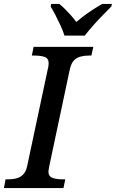

<svg xmlns="http://www.w3.org/2000/svg" viewBox="-41 -951 586 971"><path d="M-21 0 -13 -44H0Q23 -44 42.5 -49Q62 -54 76.5 -69Q91 -84 97 -114L201 -603Q203 -609 204 -618Q205 -627 205 -631Q205 -656 185 -663Q165 -670 133 -670H120L129 -714H431L421 -670H408Q387 -670 367 -665Q347 -660 333 -645.5Q319 -631 312 -600L208 -110Q207 -104 205.5 -96Q204 -88 204 -83Q204 -59 224.5 -51.5Q245 -44 276 -44H289L280 0ZM285 -771Q278 -794 265.5 -821Q253 -848 240 -873.5Q227 -899 215 -918L218 -931H259Q274 -919 289 -904Q304 -889 318.5 -872.5Q333 -856 345 -840Q364 -856 386 -872.5Q408 -889 432 -904.5Q456 -920 476 -931H525L522 -918Q503 -899 478.5 -874Q454 -849 430.5 -822.5Q407 -796 388 -771Z"/></svg>

Font: ET Text
Style: Italic
Weight: 470
Italic angle: -12°
Designer: Monotype Design Team
Foundry: Monotype Imaging Inc.
Version: Version 2.009